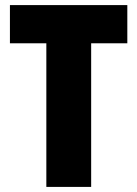

<svg xmlns="http://www.w3.org/2000/svg" viewBox="-20 -734 539 754"><path d="M338 0H162V-564H19V-714H480V-564H338Z"/></svg>

Font: Noto Sans Ethiopic Condensed Black
Style: Regular
Weight: 900
Width: 3
Designer: Monotype Design Team
Foundry: Monotype Imaging Inc.
Version: Version 2.102; ttfautohint (v1.8.4.7-5d5b)